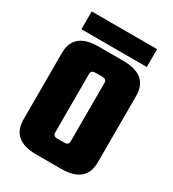

<svg xmlns="http://www.w3.org/2000/svg" viewBox="-188 -885 892 989"><g transform="rotate(30 258.0 -390.5)"><path d="M184 -642H332Q479 -642 479 -518V-124Q479 0 332 0H184Q37 0 37 -124V-518Q37 -642 184 -642ZM304 -147V-495Q304 -517 279 -517H237Q212 -517 212 -495V-147Q212 -125 237 -125H279Q304 -125 304 -147ZM452 -781V-675H63V-781Z"/></g></svg>

Font: Teko
Style: Bold
Weight: 700
Designer: Manushi Parikh, Jonny Pinhorn
Foundry: Indian Type Foundry
Version: Version 1.106;PS 1.0;hotconv 1.0.78;makeotf.lib2.5.61930; tt